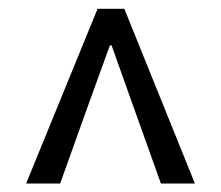

<svg xmlns="http://www.w3.org/2000/svg" viewBox="-20 -780 508 441"><path d="M204.1 -759.8H265.6L427.7 -358.4H349.6L288.1 -530.3L236.3 -675.8H232.4L179.7 -530.3L118.2 -358.4H40Z"/></svg>

Font: Reddit Sans Chocolate
Style: Regular
Weight: 400
Designer: Stephen Hutchings
Foundry: Reddit
Version: Version 1.013